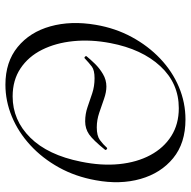

<svg xmlns="http://www.w3.org/2000/svg" viewBox="-18 -658 688 691"><g transform="rotate(90 325.5 -312.0)"><path d="M189 -273Q187.2 -271.2 183.7 -274.2Q180.2 -277.2 182 -280Q192.8 -293.4 208.9 -310Q225 -326.6 246 -339Q267 -351.4 290.8 -351.4Q311.2 -351.4 335.1 -343Q359 -334.6 385.2 -325.7Q411.4 -316.8 438 -316.8Q468 -316.8 483.4 -328Q498.8 -339.2 511.4 -353.4Q513.4 -355.4 516.9 -352.4Q520.4 -349.4 518.4 -346.4Q483.4 -303 462.9 -289Q442.4 -275 416.4 -275Q389.6 -275 365 -283.5Q340.4 -292 315.3 -300.4Q290.2 -308.8 261 -308.8Q232.2 -308.8 219.3 -299.1Q206.4 -289.4 189 -273ZM284.2 12Q202.6 12 148.8 -31.9Q95 -75.8 74.3 -149.8Q53.6 -223.8 68.8 -313Q80.8 -383.8 112.8 -442.8Q144.8 -501.8 190.7 -545.3Q236.6 -588.8 292.6 -612.4Q348.6 -636 409.4 -636Q494.6 -636 548.6 -591.8Q602.6 -547.6 623.5 -474.2Q644.4 -400.8 628.2 -313Q615.2 -240.2 582.2 -180.6Q549.2 -121 502.2 -77.8Q455.2 -34.6 399.3 -11.3Q343.4 12 284.2 12ZM326.4 -14Q411.8 -14 474.7 -77.3Q537.6 -140.6 561.4 -260Q576.6 -333.8 570.1 -397.6Q563.6 -461.4 537.7 -509.7Q511.8 -558 469 -585Q426.2 -612 368.8 -612Q279.4 -612 217.8 -545.6Q156.2 -479.2 134.6 -366Q121.2 -295.8 127.6 -232.4Q134 -169 158.6 -119.8Q183.2 -70.6 225.6 -42.3Q268 -14 326.4 -14Z"/></g></svg>

Font: Cormorant Light
Style: Italic
Weight: 300
Italic angle: -10°
Designer: Christian Thalmann (Catharsis Fonts)
Foundry: Catharsis Fonts
Version: Version 4.000